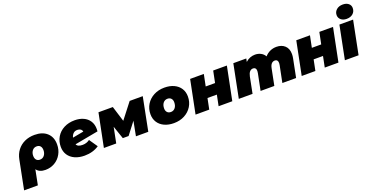

<svg xmlns="http://www.w3.org/2000/svg" viewBox="-82 -1797 5787 2966"><g transform="rotate(-20 2811.0 -313.5)"><path d="M666 -300Q666 -213 626.5 -142Q587 -71 518 -30.5Q449 10 365 10Q263 10 219 -54L170 194H-56L38 -280Q54 -364 101.5 -426.5Q149 -489 222 -523Q295 -557 386 -557Q517 -557 591.5 -488.5Q666 -420 666 -300ZM438 -288Q438 -331 417 -355Q396 -379 358 -379Q312 -379 285 -344Q258 -309 258 -259Q258 -216 279 -192Q300 -168 338 -168Q384 -168 411 -203Q438 -238 438 -288Z M1323 -313Q1323 -301 1321 -275L934 -203Q945 -179 970 -168Q995 -157 1036 -157Q1101 -157 1152 -195L1246 -58Q1146 10 1008 10Q918 10 849.5 -21Q781 -52 743.5 -109Q706 -166 706 -243Q706 -333 748.5 -404.5Q791 -476 868.5 -516.5Q946 -557 1047 -557Q1126 -557 1188.5 -529Q1251 -501 1287 -446Q1323 -391 1323 -313ZM932 -313 1114 -347Q1109 -374 1087.5 -388.5Q1066 -403 1035 -403Q993 -403 968 -378.5Q943 -354 932 -313Z M2164 -547 2056 0H1853L1899 -240L1748 -43H1653L1580 -256L1529 0H1326L1436 -547H1672L1751 -292L1949 -547Z M2180 -243Q2180 -332 2224 -403.5Q2268 -475 2345.5 -516Q2423 -557 2521 -557Q2611 -557 2678 -525.5Q2745 -494 2781.5 -437Q2818 -380 2818 -304Q2818 -215 2774 -143.5Q2730 -72 2652.5 -31Q2575 10 2477 10Q2387 10 2320 -21.5Q2253 -53 2216.5 -110Q2180 -167 2180 -243ZM2589 -293Q2589 -332 2567.5 -355.5Q2546 -379 2508 -379Q2464 -379 2436.5 -345Q2409 -311 2409 -254Q2409 -215 2430.5 -191.5Q2452 -168 2490 -168Q2534 -168 2561.5 -202Q2589 -236 2589 -293Z M2943 -547H3168L3129 -355H3283L3322 -547H3547L3437 0H3212L3248 -178H3094L3058 0H2833Z M4553 -370Q4553 -336 4546 -302L4486 0H4260L4315 -273Q4319 -290 4319 -307Q4319 -337 4306 -352Q4293 -367 4270 -367Q4201 -367 4182 -271L4128 0H3902L3957 -273Q3961 -290 3961 -307Q3961 -337 3948 -352Q3935 -367 3912 -367Q3844 -367 3823 -267L3770 0H3544L3653 -547H3866L3855 -494Q3889 -526 3929 -541.5Q3969 -557 4011 -557Q4062 -557 4105 -535Q4148 -513 4172 -470Q4208 -512 4257 -534.5Q4306 -557 4364 -557Q4448 -557 4500.5 -508.5Q4553 -460 4553 -370Z M4688 -547H4913L4874 -355H5028L5067 -547H5292L5182 0H4957L4993 -178H4839L4803 0H4578Z M5397 -547H5622L5513 0H5288ZM5406 -698Q5406 -751 5446 -786Q5486 -821 5550 -821Q5608 -821 5643 -792.5Q5678 -764 5678 -718Q5678 -661 5638.5 -626Q5599 -591 5534 -591Q5476 -591 5441 -621.5Q5406 -652 5406 -698Z"/></g></svg>

Font: Montserrat Alternates Black
Style: Italic
Weight: 900
Italic angle: -11.3°
Designer: Julieta Ulanovsky
Foundry: Julieta Ulanovsky
Version: Version 7.200